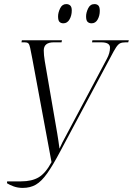

<svg xmlns="http://www.w3.org/2000/svg" viewBox="-20 -911 650 939"><path d="M14 -15 15 -24H83Q136 -24 169.5 -44Q203 -64 232 -118L138 -624Q131 -660 127.5 -677Q124 -694 118.5 -699Q113 -704 101 -704H85L87 -714H283L281 -704H243Q194 -704 194 -664Q194 -643 199 -612L260 -258Q263 -243 265.5 -223Q268 -203 271 -184Q279 -202 285.5 -215Q292 -228 302 -246L503 -624Q518 -652 518 -678Q518 -704 475 -704H430L432 -714H610L607 -704H595Q578 -704 568 -699.5Q558 -695 547.5 -679Q537 -663 520 -630L277 -175Q239 -103 211 -63.5Q183 -24 155.5 -8Q128 8 91 8Q67 8 46.5 0.5Q26 -7 14 -15ZM428 -797Q416 -797 408.5 -804Q401 -811 401 -831Q401 -849 411 -870Q421 -891 442 -891Q454 -891 461 -884Q468 -877 468 -858Q468 -834 457.5 -815.5Q447 -797 428 -797ZM290 -797Q278 -797 271 -804Q264 -811 264 -831Q264 -849 274 -870Q284 -891 304 -891Q316 -891 323.5 -884Q331 -877 331 -860Q331 -835 320 -816Q309 -797 290 -797Z"/></svg>

Font: Noto Serif Display ExtraCondensed Light
Style: Italic
Weight: 300
Width: 2
Italic angle: -12°
Designer: Monotype Design Team
Foundry: Monotype Imaging Inc.
Version: Version 2.009